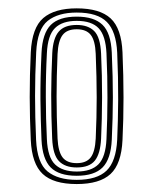

<svg xmlns="http://www.w3.org/2000/svg" viewBox="-20 -826 376 471"><path d="M168.2 -374.5Q111 -374.5 84.6 -399.4Q58.2 -424.2 55.5 -482.5Q53 -535.8 52.9 -587.9Q52.8 -640 55.5 -697.5Q58.5 -758 86.2 -781.8Q114 -805.5 168.2 -805.5Q224.8 -805.5 251.4 -780.9Q278 -756.2 280.5 -697.5Q285.5 -583.2 280.5 -482.5Q277.8 -423.8 251.1 -399.1Q224.5 -374.5 168.2 -374.5ZM168.2 -384.8Q218 -384.8 241.4 -407.4Q264.8 -430 267.5 -483.5Q269.5 -528 269.9 -581.4Q270.2 -634.8 267.5 -696.8Q265 -749 242.1 -772.1Q219.2 -795.2 168.2 -795.2Q122.5 -795.2 97 -774.8Q71.5 -754.2 68.8 -698Q66 -641.8 66 -590.8Q66 -539.8 68.5 -483Q71.2 -426.2 96.6 -405.5Q122 -384.8 168.2 -384.8ZM168.2 -394.8Q124.5 -394.8 104.2 -415.4Q84 -436 81.8 -483.2Q79.8 -529.5 79.2 -580.9Q78.8 -632.2 81.8 -696Q84 -744.2 104.5 -764.8Q125 -785.2 168.2 -785.2Q210.8 -785.2 231.4 -765.2Q252 -745.2 254.2 -697Q257 -635.5 256.9 -586.5Q256.8 -537.5 254.2 -483.2Q252 -436 231.8 -415.4Q211.5 -394.8 168.2 -394.8ZM168.2 -405.2Q203.8 -405.2 221.5 -423Q239.2 -440.8 241.2 -484.8Q243.5 -534.2 243.6 -586Q243.8 -637.8 241.2 -695.2Q239.2 -738.5 222.1 -756.6Q205 -774.8 168.2 -774.8Q132.8 -774.8 114.9 -757.1Q97 -739.5 95 -695.2Q92.2 -641.5 92.4 -588.1Q92.5 -534.8 95 -484.5Q97 -440 115.1 -422.6Q133.2 -405.2 168.2 -405.2ZM168.2 -415.2Q139.5 -415.2 124.6 -430.8Q109.8 -446.2 108 -486Q105.5 -542.2 105.6 -593.4Q105.8 -644.5 108.2 -695.5Q110 -731.8 123.9 -748.2Q137.8 -764.8 168.2 -764.8Q196 -764.8 211.1 -749.8Q226.2 -734.8 228 -694.2Q230.5 -640.5 230.4 -586.8Q230.2 -533 228 -485.8Q226.2 -449 212.8 -432.1Q199.2 -415.2 168.2 -415.2ZM168.2 -425.8Q191.8 -425.8 202.5 -439.8Q213.2 -453.8 214.8 -486Q217.2 -538 217.2 -587Q217.2 -636 214.8 -694Q213.5 -726.5 202.6 -740.4Q191.8 -754.2 168.2 -754.2Q144.2 -754.2 133.5 -740Q122.8 -725.8 121.2 -693.8Q118.8 -638.2 118.8 -589.2Q118.8 -540.2 121.2 -486Q122.8 -453.8 133.6 -439.8Q144.5 -425.8 168.2 -425.8Z"/></svg>

Font: Big Shoulders Inline Text
Style: Regular
Weight: 400
Designer: Patric King
Foundry: XO Type Co
Version: Version 1.000